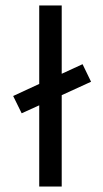

<svg xmlns="http://www.w3.org/2000/svg" viewBox="-20 -680 375 700"><path d="M123 0V-296L59 -267L28 -330L123 -374V-660H205V-411L281 -446L312 -382L205 -333V0Z"/></svg>

Font: Lil Grotesk Medium
Style: Regular
Weight: 500
Designer: Bastien Sozeau
Foundry: NBR — Bastien Sozeau
Version: Version 3.003; ttfautohint (v1.8.4.7-5d5b);gftools[0.9.33]